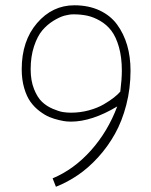

<svg xmlns="http://www.w3.org/2000/svg" viewBox="-20 -714 576 734"><path d="M193.8 0Q237.3 -17.1 277.8 -44.7Q318.4 -72.3 355.2 -112.8Q392.1 -153.3 419.4 -202.1Q446.8 -251 462.9 -313.5Q479 -376 479 -443.8Q479 -496.6 466.1 -541Q453.1 -585.4 427.7 -620.1Q402.3 -654.8 360.4 -674.3Q318.4 -693.8 264.2 -693.8Q180.2 -693.8 121.6 -625.7Q63 -557.6 63 -449.2Q63 -409.7 72.5 -377.2Q82 -344.7 96.7 -324.5Q111.3 -304.2 131.3 -289.1Q151.4 -273.9 168.9 -266.6Q186.5 -259.3 205.8 -254.9Q225.1 -250.5 234.4 -249.8Q243.7 -249 251 -249Q331.1 -249 428.2 -307.1Q392.1 -210.9 327.4 -138.7Q262.7 -66.4 181.2 -32.2ZM439.9 -363.8Q430.7 -353 415.5 -341.1Q400.4 -329.1 376.7 -315.2Q353 -301.3 319.8 -292.2Q286.6 -283.2 251 -283.2Q236.3 -283.2 220.7 -285.6Q205.1 -288.1 181.6 -298.1Q158.2 -308.1 140.6 -324.7Q123 -341.3 110.1 -373.5Q97.2 -405.8 97.2 -449.2Q97.2 -498 110.1 -536.9Q123 -575.7 141.6 -597.7Q160.2 -619.6 183.8 -634.3Q207.5 -648.9 226.3 -654.1Q245.1 -659.2 261.2 -659.2Q289.1 -659.2 313.2 -654.1Q337.4 -648.9 362.5 -634.5Q387.7 -620.1 405.5 -596.9Q423.3 -573.7 434.6 -534.4Q445.8 -495.1 445.8 -443.8Q445.8 -411.6 439.9 -363.8Z"/></svg>

Font: Comic Neue Angular Light
Style: Regular
Weight: 300
Designer: Craig Rozynski
Foundry: Craig Rozynski
Version: Version 2.003